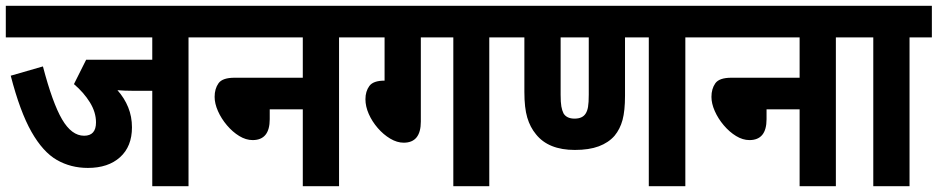

<svg xmlns="http://www.w3.org/2000/svg" viewBox="-20 -642 3233 662"><path d="M630 -513V0H505V-329H436Q423 -329 410 -329.5Q397 -330 385 -331Q409 -304 422 -272Q435 -240 435 -203Q435 -137 394 -100Q353 -63 283 -63Q224 -63 176 -90.5Q128 -118 88.5 -187.5Q49 -257 17 -381L128 -413Q161 -287 194 -230.5Q227 -174 270 -174Q311 -174 311 -220Q311 -255 290 -289Q269 -323 235 -352L277 -436H505V-513H0V-622H707V-513Z M694 -622H1226V-513H1149V0H1024V-265H910V-231Q910 -159 851 -159Q828 -159 805 -173Q782 -187 762.5 -210Q743 -233 731.5 -259Q720 -285 720 -308Q720 -336 733.5 -355Q747 -374 789 -374H1024V-513H694Z M1431 -513V-223Q1431 -150 1372 -150Q1349 -150 1325.5 -164Q1302 -178 1282.5 -200.5Q1263 -223 1251.5 -249Q1240 -275 1240 -300Q1240 -327 1253.5 -345.5Q1267 -364 1306 -364V-513H1213V-622H1745V-513H1667V0H1543V-513Z M2343 -513V0H2217V-513H2135V-312Q2135 -260 2126.5 -228.5Q2118 -197 2099 -174Q2078 -150 2044.5 -137.5Q2011 -125 1962 -125Q1871 -125 1828 -179Q1808 -203 1798 -236.5Q1788 -270 1788 -325V-513H1732V-622H2419V-513ZM1961 -233Q1988 -233 1999 -250Q2005 -259 2007.5 -273.5Q2010 -288 2010 -316V-513H1913V-315Q1913 -289 1915.5 -275Q1918 -261 1923 -251Q1934 -233 1961 -233Z M2407 -622H2939V-513H2862V0H2737V-265H2623V-231Q2623 -159 2564 -159Q2541 -159 2518 -173Q2495 -187 2475.5 -210Q2456 -233 2444.5 -259Q2433 -285 2433 -308Q2433 -336 2446.5 -355Q2460 -374 2502 -374H2737V-513H2407Z M3116 -513V0H2991V-513H2926V-622H3193V-513Z"/></svg>

Font: Noto Sans Condensed
Style: Bold
Weight: 700
Width: 3
Designer: Monotype Design Team
Foundry: Monotype Imaging Inc.
Version: Version 2.013; ttfautohint (v1.8.4.7-5d5b)